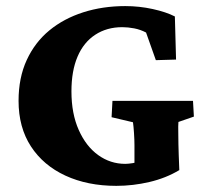

<svg xmlns="http://www.w3.org/2000/svg" viewBox="-20 -602 690 631"><path d="M362.3 8.8Q267.6 8.8 194.8 -24.9Q122.1 -58.6 81.5 -121.1Q41 -183.6 41 -270.5Q41 -346.7 67.9 -404.8Q94.7 -462.9 142.1 -502Q189.5 -541 253.4 -561.5Q317.4 -582 391.6 -582Q437.5 -582 481.9 -572.3Q526.4 -562.5 554.7 -547.9L558.6 -406.2L492.2 -404.3L460 -495.1Q441.4 -504.9 420.9 -508.8Q400.4 -512.7 381.8 -512.7Q331.1 -512.7 293 -487.8Q254.9 -462.9 234.9 -416Q214.8 -369.1 214.8 -301.8Q214.8 -228.5 238.8 -174.8Q262.7 -121.1 302.7 -92.3Q342.8 -63.5 391.6 -63.5Q401.4 -63.5 416.5 -65.9Q431.6 -68.4 443.4 -73.2L421.9 -20.5V-125Q421.9 -141.6 420.4 -164.6Q418.9 -187.5 417 -200.2L346.7 -216.8L349.6 -270.5H614.3L617.2 -218.8L566.4 -201.2Q565.4 -188.5 565.9 -167.5Q566.4 -146.5 566.4 -127Q566.4 -113.3 567.4 -92.3Q568.4 -71.3 569.3 -43Q525.4 -16.6 471.2 -3.9Q417 8.8 362.3 8.8Z"/></svg>

Font: Crimson Pro ExtraBold
Style: Regular
Weight: 800
Designer: Jacques Le Bailly
Foundry: Baron von Fonthausen
Version: Version 1.003